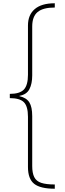

<svg xmlns="http://www.w3.org/2000/svg" viewBox="-20 -793 397 1174"><path d="M315 361Q227 361 189 331Q151 301 151 228V-79Q151 -143 126 -168Q101 -193 40 -193V-219Q101 -219 126 -245.5Q151 -272 151 -336V-637Q151 -702 192.5 -737.5Q234 -773 315 -773V-747Q243 -747 210 -719.5Q177 -692 177 -631V-332Q177 -281 160 -248Q143 -215 99 -207V-205Q142 -195 159.5 -167Q177 -139 177 -83V222Q177 265 189.5 290Q202 315 232 325Q262 335 315 335Z"/></svg>

Font: Noto Sans Telugu SemiCondensed Thin
Style: Regular
Weight: 100
Width: 4
Designer: Jelle Bosma - Monotype Design Team
Foundry: Monotype Imaging Inc.
Version: Version 2.005; ttfautohint (v1.8.4.7-5d5b)